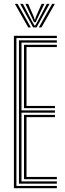

<svg xmlns="http://www.w3.org/2000/svg" viewBox="-20 -988 341 1008"><path d="M53 0V-800H278.5V-788.2H66.2V-11.8H278.5V0ZM79.5 -23.8V-776.2H278.5V-764.5H92.8V-408.5H268.5V-396.5H92.8V-35.5H278.5V-23.8ZM106 -420.2V-752.8H278.5V-740.8H119.2V-432H268.5V-420.2ZM106 -47.2V-384.8H268.5V-373H119.2V-59.2H278.5V-47.2ZM58 -967.8H72.2L142 -844.2H128.2ZM85.8 -967.8H100.2L149.5 -873.8L161 -854.2H165L176.5 -873.8L225.8 -967.8H240.2L172 -844.2H153.8ZM113.2 -967.8H127.8L157.8 -899L161.8 -885H164.2L168.2 -899L198.5 -967.8H213.2L175.8 -890.2L167.2 -871.5H158.8L150 -890.2ZM253.8 -967.8H268L197.8 -844.2H184Z"/></svg>

Font: Big Shoulders Inline Display
Style: Regular
Weight: 400
Designer: Patric King
Foundry: XO Type Co
Version: Version 1.000